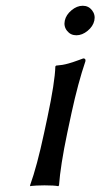

<svg xmlns="http://www.w3.org/2000/svg" viewBox="-20 -641 347 664"><path d="M211.9 -534.4Q199.7 -549.8 204.1 -569.8Q208.5 -589.8 227.3 -605.5Q246.1 -621.1 266.1 -621.1Q286.1 -621.1 298.3 -605.5Q310.5 -589.8 306.2 -569.8Q301.8 -549.8 283 -534.4Q264.2 -519 244.1 -519Q224.1 -519 211.9 -534.4ZM144 -234.9Q169.9 -356.9 171.4 -411.1L173.8 -414.1Q185.5 -415 196 -416.7Q206.5 -418.5 217.3 -421.6Q228 -424.8 234.1 -426.8Q240.2 -428.7 252 -433.1L268.1 -439Q277.3 -439 275.4 -429.2Q250 -354.5 227.5 -251L212.4 -180.2Q189 -68.4 184.1 0L181.6 2.9Q168 0 133.8 0Q118.2 0 106 0.7Q93.8 1.5 88.9 2L84.5 2.9L84 0Q107.9 -66.4 132.3 -180.2Z"/></svg>

Font: Linux Biolinum G
Style: Italic
Weight: 400
Italic angle: -12°
Designer: Philipp H. Poll
Foundry: Philipp H. Poll
Version: Version 0.5.1